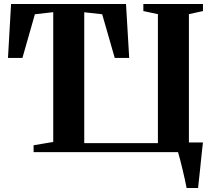

<svg xmlns="http://www.w3.org/2000/svg" viewBox="-20 -763 1074 963"><path d="M916 180Q912.5 161.5 907 136.5Q901.5 111.5 895.2 85.2Q889 59 883 36.5Q877 14 873 0H148.5V-34.5L247 -51V-702L155 -691.5L92.5 -472.5H20L35.5 -743H612L628 -472.5H555.5L492.5 -691.5L402.5 -701.5V-45H772V-692L699 -707.5V-743H998V-707.5L927.5 -692V-48.5H998Q996 -30.5 993.2 -7Q990.5 16.5 988 42.5Q985.5 68.5 982.8 94Q980 119.5 977.5 141.8Q975 164 973.5 180Z"/></svg>

Font: Merriweather 96pt
Style: Bold
Weight: 700
Version: Version 2.100